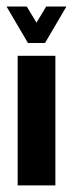

<svg xmlns="http://www.w3.org/2000/svg" viewBox="-30 -559 221 579"><path d="M54.3 -429.3H105.7L170.3 -539.3H109.3L80 -490.7L50.7 -539.3H-10.3ZM23.3 0H137V-390.7H23.3Z"/></svg>

Font: Jomhuria
Style: Regular
Weight: 400
Designer: Arabic design by Kourosh Beigpour, Latin design by Eben Sorkin, engineering by Lasse Fister and Khaled Hosney
Version: Version 1.0000